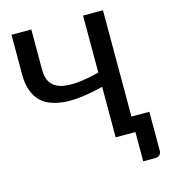

<svg xmlns="http://www.w3.org/2000/svg" viewBox="-128 -822 972 1097"><g transform="rotate(-15 358.0 -273.5)"><path d="M583.5 -91.3H689.5V139.2Q689.5 153.8 679.7 163.6Q669.9 172.9 652.3 172.9H582.5V0H465.8V-298.8Q403.3 -283.2 354 -276.4Q301.3 -268.6 252.9 -270Q206.5 -271.5 167.5 -284.2Q128.4 -295.9 101.1 -321.3Q72.8 -347.2 58.1 -387.2Q42.5 -425.8 42.5 -483.4V-720.2H159.7V-483.4Q159.7 -437 176.3 -409.2Q193.8 -380.4 230.5 -367.7Q267.1 -355 326.2 -358.9Q382.3 -362.3 465.8 -383.3V-720.2H583.5Z"/></g></svg>

Font: Lato-SemiBold
Style: Regular
Weight: 500
Designer: Lukasz Dziedzic with Adam Twardoch and Botio Nikoltchev
Foundry: tyPoland Lukasz Dziedzic
Version: ""